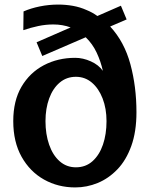

<svg xmlns="http://www.w3.org/2000/svg" viewBox="-20 -809 669 840"><path d="M462 -693Q524 -626 550.5 -528Q577 -430 577 -318Q577 -233 554.5 -170.5Q532 -108 493.5 -68Q455 -28 407.5 -8.5Q360 11 309 11Q234 11 172.5 -23.5Q111 -58 74.5 -123Q38 -188 38 -279Q38 -368 74 -429.5Q110 -491 171.5 -523.5Q233 -556 309 -556Q343 -556 377.5 -540.5Q412 -525 430 -499Q421 -540 403 -578.5Q385 -617 355 -646L165 -564L140 -624L289 -689Q254 -702 213 -702Q180 -702 147 -695Q114 -688 82 -677L83 -759Q115 -773 154.5 -781Q194 -789 235 -789Q267 -789 298.5 -783.5Q330 -778 359 -765Q384 -755 406 -739L509 -784L534 -724ZM312 -77Q355 -77 385 -104Q415 -131 430.5 -176.5Q446 -222 446 -279Q446 -334 429 -378Q412 -422 382 -447.5Q352 -473 312 -473Q271 -473 241 -447.5Q211 -422 195 -378Q179 -334 179 -279Q179 -222 195 -176Q211 -130 241 -103.5Q271 -77 312 -77Z"/></svg>

Font: RocknRoll One
Style: Regular
Weight: 400
Designer: Fontworks Inc.
Foundry: Fontworks Inc.
Version: Version 1.100